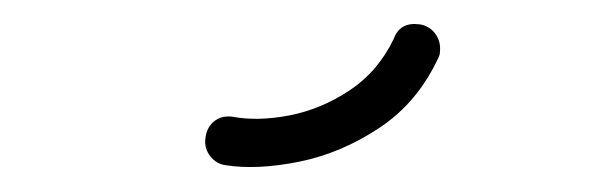

<svg xmlns="http://www.w3.org/2000/svg" viewBox="-20 -649 505 158"><path d="M304 -617Q309 -631 325 -629Q333 -628 338 -621.5Q343 -615 342 -606Q342 -604 341 -602Q324 -565 292.5 -544Q261 -523 226.5 -516Q192 -509 166 -513Q158 -514 153 -520.5Q148 -527 149 -535Q150 -544 156 -549Q162 -554 171 -553Q192 -549 218 -554Q244 -559 267.5 -574.5Q291 -590 304 -617Z"/></svg>

Font: Libertine Sup Light
Style: Regular
Weight: 300
Designer: Bastien Sozeau
Foundry: NBR — Bastien Sozeau
Version: Version 2.003; ttfautohint (v1.8.4.7-5d5b);gftools[0.9.33]